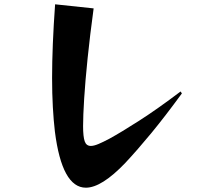

<svg xmlns="http://www.w3.org/2000/svg" viewBox="-20 -811 1040 892"><path d="M825 -377Q746 -269 682.5 -192Q619 -115 562 -54Q452 61 379 61Q268 61 235 -200Q229 -251 225.5 -313.5Q222 -376 222 -449Q222 -523 225.5 -608.5Q229 -694 236 -791L415 -772Q398 -647 387 -540Q376 -433 371 -352.5Q366 -272 366 -225Q366 -176 373.5 -154.5Q381 -133 402 -133Q416 -133 437.5 -142Q459 -151 489 -167Q542 -196 627 -250.5Q712 -305 819 -386Z"/></svg>

Font: Reggae One
Style: Regular
Weight: 400
Designer: Fontworks Inc.
Foundry: Fontworks Inc.
Version: Version 1.100